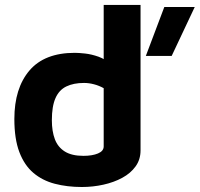

<svg xmlns="http://www.w3.org/2000/svg" viewBox="-20 -734 800 769"><path d="M308 15Q248.9 15 199.4 2Q150 -10.9 113.8 -41.5Q77.6 -72.1 57.5 -124.9Q37.5 -177.7 37.5 -257.4Q37.5 -380.4 97.8 -451.4Q158.2 -522.4 279.5 -522.4Q295.2 -522.4 321 -519.6Q346.8 -516.7 375.1 -506.7Q403.4 -496.6 425.2 -473.3L395.3 -426.6V-714.2H542.9V-131.5Q542.9 -95.1 523.1 -67.6Q503.2 -40 469.8 -21.9Q436.3 -3.7 394.3 5.6Q352.3 15 308 15ZM313.9 -109.8Q349.8 -109.8 372.5 -119.4Q395.3 -128.9 395.3 -147.6V-380.8Q376.9 -391.1 356.5 -396.4Q336 -401.8 316.6 -401.8Q274.5 -401.8 245.6 -387.7Q216.6 -373.7 202.2 -340.9Q187.7 -308.2 187.7 -252.5Q187.7 -208.3 199.7 -176.5Q211.7 -144.7 239.4 -127.3Q267.1 -109.8 313.9 -109.8ZM564.1 -510 638.1 -706H760L667.6 -510Z"/></svg>

Font: Maven Pro
Style: Regular
Weight: 400
Designer: Joe Prince
Foundry: Joe Prince
Version: Version 2.103